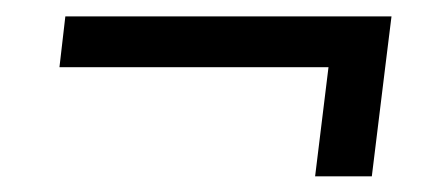

<svg xmlns="http://www.w3.org/2000/svg" viewBox="-20 -368 538 238"><path d="M61 -347.7H465.3L457.5 -284.7L440.9 -149.4H370.6L387.2 -284.7H53.7Z"/></svg>

Font: Carlito
Style: Italic
Weight: 400
Italic angle: -7°
Designer: Lukasz Dziedzic
Foundry: tyPoland Lukasz Dziedzic
Version: Version 1.104